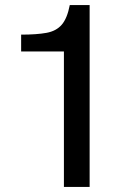

<svg xmlns="http://www.w3.org/2000/svg" viewBox="-20 -734 492 754"><path d="M231 0V-564L268 -532H63V-598Q124 -598 162.5 -605Q201 -612 222.5 -637Q244 -662 254 -714H332V0Z"/></svg>

Font: Noto Sans Nag Mundari Medium
Style: Regular
Weight: 500
Version: Version 1.000